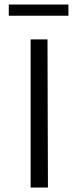

<svg xmlns="http://www.w3.org/2000/svg" viewBox="-20 -833 350 853"><path d="M19 -763V-813H284V-763ZM116 0V-658H191L193 0Z"/></svg>

Font: EauTestInfant
Style: Regular
Weight: 400
Designer: Christian Thalmann (Catharsis Fonts)
Version: Version 0.001;PS 000.001;hotconv 1.0.88;makeotf.lib2.5.64775